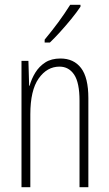

<svg xmlns="http://www.w3.org/2000/svg" viewBox="-20 -784 458 804"><path d="M233 -539Q289 -539 319.5 -499Q350 -459 350 -373V0H313V-362Q313 -438 290.5 -471.5Q268 -505 229 -505Q177 -505 142 -455.5Q107 -406 107 -305V0H70V-529H99L102 -425H104Q112 -454 128 -480Q144 -506 169.5 -522.5Q195 -539 233 -539ZM317 -756Q301 -732 278.5 -704.5Q256 -677 232 -650.5Q208 -624 189 -606H167V-618Q200 -658 225 -692Q250 -726 274 -764H317Z"/></svg>

Font: Noto Sans Lao Looped ExtraCondensed ExtraLight
Style: Regular
Weight: 200
Width: 2
Designer: Mark Frömberg, Ben Mitchell
Foundry: The Fontpad Ltd
Version: Version 1.002; ttfautohint (v1.8.4.7-5d5b)